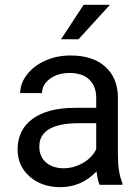

<svg xmlns="http://www.w3.org/2000/svg" viewBox="-20 -769 584 799"><path d="M244.6 -68.8Q287.1 -68.8 325.2 -90.8Q363.3 -112.8 380.4 -147.9V-256.3H309.6Q143.6 -256.3 143.6 -159.2Q143.6 -116.7 171.9 -92.8Q200.2 -68.8 244.6 -68.8ZM394.5 0Q386.7 -15.6 381.8 -55.7Q318.8 9.8 231.4 9.8Q153.3 9.8 103.3 -34.4Q53.2 -78.6 53.2 -146.5Q53.2 -229 116 -274.7Q178.7 -320.3 292.5 -320.3H380.4V-361.8Q380.4 -409.2 352.1 -437.3Q323.7 -465.3 268.6 -465.3Q220.2 -465.3 187.5 -440.9Q154.8 -416.5 154.8 -381.8H64Q64 -421.4 92 -458.3Q120.1 -495.1 168.2 -516.6Q216.3 -538.1 273.9 -538.1Q365.2 -538.1 417 -492.4Q468.8 -446.8 470.7 -366.7V-123.5Q470.7 -50.8 489.3 -7.8V0ZM328.1 -749H437.5L306.6 -605.5H233.9Z"/></svg>

Font: RobotoDraft
Style: Regular
Weight: 400
Version: Version 2.001101; 2014